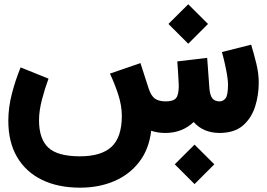

<svg xmlns="http://www.w3.org/2000/svg" viewBox="-20 -617 1239 891"><path d="M791 145.5 882.8 54.2 974.6 145.5 882.8 237.3ZM761.7 -505.9 853.5 -597.2 945.3 -505.9 853.5 -414.1ZM747.6 0Q710.9 0 681.6 -10.3Q671.4 76.2 625.7 135Q580.1 193.8 509.3 223.9Q438.5 253.9 352.1 253.9Q249.5 253.9 174.8 217.5Q100.1 181.2 59.3 111.8Q18.6 42.5 18.6 -56.6Q18.6 -118.7 35.2 -182.4Q51.8 -246.1 75.7 -304.2L205.1 -252Q188 -206.1 174.6 -154.3Q161.1 -102.5 161.1 -59.1Q161.1 27.8 204.3 68.1Q247.6 108.4 350.6 108.4Q449.7 108.4 497.3 64.5Q544.9 20.5 545.4 -78.1Q545.4 -127 528.6 -178.5Q511.7 -230 490.2 -275.4L631.8 -324.2L669.9 -206.1Q680.7 -173.3 697.8 -160.2Q714.8 -147 748.5 -146.5Q784.2 -146.5 796.9 -161.6Q809.6 -176.8 809.6 -219.2Q809.6 -225.6 808.3 -246.3Q807.1 -267.1 805.7 -291.3Q804.2 -315.4 802.7 -332L941.4 -348.6L951.7 -207.5Q954.1 -175.3 965.3 -160.9Q976.6 -146.5 999.5 -146.5Q1014.6 -146.5 1026.4 -160.4Q1038.1 -174.3 1038.1 -225.6Q1038.1 -243.2 1033.7 -269.3Q1029.3 -295.4 1022.9 -323.7Q1016.6 -352.1 1009.8 -375.5L1145.5 -409.7Q1158.2 -368.2 1169.4 -322.5Q1180.7 -276.9 1180.7 -232.9Q1180.7 -174.8 1163.6 -121.6Q1146.5 -68.4 1107.2 -34.4Q1067.9 -0.5 1000 0Q923.3 0 878.9 -50.8Q825.2 0 747.6 0Z"/></svg>

Font: Vazir Black WOL-UI
Style: Black-WOL-UI
Weight: 900
Designer: Saber Rastikerdar
Foundry: Saber Rastikerdar
Version: Version 30.0.0